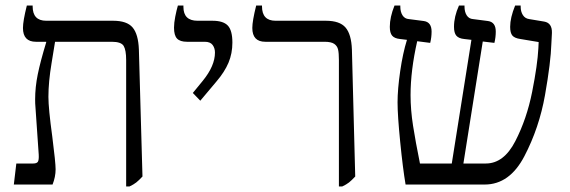

<svg xmlns="http://www.w3.org/2000/svg" viewBox="-20 -667 2061 694"><path d="M495 -29Q482 -15 472.5 -7.5Q463 0 448 7H436V-450Q436 -486 427 -501Q418 -516 384 -516H179Q178 -508 166.5 -439.5Q155 -371 155 -317Q155 -275 169 -173Q181 -79 181 -55Q181 -28 170 0H30L39 -76H100Q113 -76 117 -82.5Q121 -89 120 -108L108 -282Q107 -291 107 -308Q107 -352 116.5 -398.5Q126 -445 147 -514V-516H110Q63 -516 63 -566Q63 -591 77 -647H98V-644Q98 -592 147 -592H389Q439 -592 459.5 -567.5Q480 -543 482 -488Z M677 -331 713 -375Q757 -429 757 -477Q757 -493 748.5 -504.5Q740 -516 720 -516H656Q631 -516 620 -527.5Q609 -539 609 -567Q609 -584 613.5 -607Q618 -630 623 -647H643V-642Q643 -592 694 -592H748Q787 -592 803.5 -574.5Q820 -557 820 -513Q820 -474 806 -440.5Q792 -407 762 -372L704 -303Z M1205 -450Q1205 -475 1202 -488Q1199 -501 1188 -508.5Q1177 -516 1153 -516H939Q892 -516 892 -566Q892 -591 906 -647H927V-644Q927 -592 976 -592H1158Q1208 -592 1229 -567.5Q1250 -543 1252 -488L1264 -29Q1251 -15 1241.5 -7.5Q1232 0 1217 7H1205Z M1975 -548 1973 -510Q1971 -442 1950 -323.5Q1929 -205 1875.5 -102.5Q1822 0 1732 0H1446Q1436 -59 1426.5 -154.5Q1417 -250 1417 -297Q1417 -344 1426.5 -409.5Q1436 -475 1451 -523L1426 -526Q1406 -528 1397.5 -538Q1389 -548 1389 -570Q1389 -605 1406 -647H1427V-643Q1427 -624 1435 -611.5Q1443 -599 1458 -598L1512 -591Q1540 -587 1540 -553Q1540 -532 1535 -512L1488 -518Q1464 -412 1464 -323Q1464 -270 1473 -212.5Q1482 -155 1498 -76H1613L1684 -523L1658 -526Q1638 -528 1629.5 -538Q1621 -548 1621 -570Q1621 -607 1639 -647H1659V-643Q1659 -624 1667 -611.5Q1675 -599 1690 -598L1744 -591Q1772 -587 1772 -553Q1772 -532 1767 -512L1725 -517L1655 -76H1736Q1801 -76 1842.5 -156.5Q1884 -237 1903.5 -335Q1923 -433 1926 -493L1927 -515L1861 -526Q1840 -529 1832 -538.5Q1824 -548 1824 -570Q1824 -603 1842 -647H1862V-643Q1862 -625 1870 -612.5Q1878 -600 1893 -598L1947 -589Q1976 -584 1975 -548Z"/></svg>

Font: Noto Serif Hebrew Light
Style: Regular
Weight: 300
Designer: Monotype Design Team
Foundry: Monotype Imaging Inc.
Version: Version 1.000